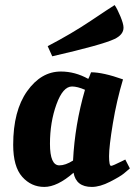

<svg xmlns="http://www.w3.org/2000/svg" viewBox="-20 -725 532 757"><path d="M328 -414Q330 -416 339 -440Q386 -440 465 -412Q440 -329 425 -238.5Q410 -148 410 -109.5Q410 -71 418 -71Q424 -71 462 -90L474 -96L492 -61Q483 -53 468.5 -41Q454 -29 414 -8.5Q374 12 342 12Q280 12 270 -44Q206 12 154.5 12Q103 12 67.5 -28Q32 -68 32 -154Q32 -288 87 -365.5Q142 -443 220 -443Q276 -443 328 -414ZM214 -73Q238 -73 268 -92Q275 -233 315 -371Q285 -384 264 -384Q228 -384 202.5 -313.5Q177 -243 177 -158Q177 -73 214 -73ZM467 -616Q467 -588 431 -571Q382 -548 186 -503L168 -543Q262 -592 338 -643Q414 -694 432 -705Q442 -691 454.5 -661Q467 -631 467 -616Z"/></svg>

Font: Oleo Script Swash Caps
Style: Regular
Weight: 400
Designer: Soytutype
Foundry: Soytutype
Version: Version 1.002